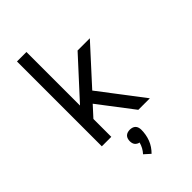

<svg xmlns="http://www.w3.org/2000/svg" viewBox="-288 -831 1176 1176"><g transform="rotate(-45 300.0 -243.5)"><path d="M107 0V-735H189V-271L417 -520H523L307 -283L523 0H423L252 -224L189 -155V0ZM290 248 251 213Q264 199 273 182.5Q282 166 287 147Q279 146 271.5 141.5Q264 137 259 130.5Q254 124 252 115.5Q250 107 250 99Q250 89 253 79Q256 69 263 62Q270 55 280 52Q290 49 300 49Q310 49 320 52Q330 55 337 62Q344 69 347 79Q350 89 350 99Q350 119 346.5 139.5Q343 160 335.5 179.5Q328 199 316.5 216Q305 233 290 248Z"/></g></svg>

Font: Iosevka Aile
Style: Regular
Weight: 400
Designer: Belleve Invis
Foundry: Belleve Invis
Version: Version 28.0.1; ttfautohint (v1.8.4)